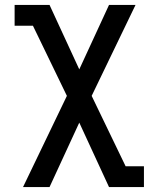

<svg xmlns="http://www.w3.org/2000/svg" viewBox="-20 -540 640 775"><path d="M73 215 250 -153 113 -436H39V-520H180L300 -260L420 -520H527L350 -153L487 131H561V215H420L300 -45L180 215Z"/></svg>

Font: Iosevka Etoile Medium
Style: Regular
Weight: 500
Designer: Belleve Invis
Foundry: Belleve Invis
Version: Version 22.1.2; ttfautohint (v1.8.4)